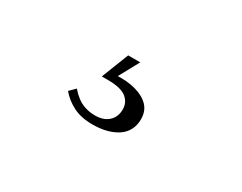

<svg xmlns="http://www.w3.org/2000/svg" viewBox="-43 -181 748 593"><g transform="rotate(30 331.0 116.0)"><path d="M330 -4 286 77 281 68Q322 65 353.5 73.5Q385 82 402.5 100Q420 118 420 147Q420 169 411 186Q402 203 385 214Q368 225 346 230.5Q324 236 298 236Q257 236 228.5 221.5Q200 207 181 184L201 164Q212 177 225 187Q238 197 254.5 202.5Q271 208 291 208Q321 208 338.5 192Q356 176 356 149Q356 124 336.5 108.5Q317 93 271 93H249L287 -4Z"/></g></svg>

Font: Roboto Serif 120pt Expanded Light
Style: Regular
Weight: 300
Width: 7
Designer: Greg Gazdowicz
Foundry: Commercial Type
Version: Version 1.008